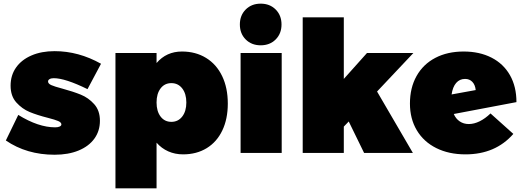

<svg xmlns="http://www.w3.org/2000/svg" viewBox="-20 -837 2857 1051"><path d="M274 -409Q260 -409 251.5 -404Q243 -399 243 -391Q243 -379 261 -371Q279 -363 321 -352Q380 -336 422 -319Q464 -302 495.5 -267Q527 -232 527 -176Q527 -120 496.5 -78Q466 -36 410 -13Q354 10 279 10Q126 10 12 -68L80 -208Q190 -140 282 -140Q298 -140 307 -144.5Q316 -149 316 -156Q316 -167 298.5 -174.5Q281 -182 242 -192Q183 -207 142 -224Q101 -241 69.5 -276Q38 -311 38 -368Q38 -425 68 -467.5Q98 -510 152.5 -533.5Q207 -557 279 -557Q410 -557 533 -488L459 -349Q337 -409 274 -409Z M1227 -270Q1227 -186 1197 -123Q1167 -60 1111.5 -26Q1056 8 982 8Q938 8 901 -8.5Q864 -25 837 -56V194H612V-547H837V-492Q891 -555 976 -555Q1051 -555 1108 -520Q1165 -485 1196 -420.5Q1227 -356 1227 -270ZM1000 -276Q1000 -324 977.5 -353Q955 -382 918 -382Q881 -382 859 -353Q837 -324 837 -276Q837 -228 859 -199Q881 -170 918 -170Q955 -170 977.5 -199Q1000 -228 1000 -276Z M1521 -703Q1521 -653 1489 -621Q1457 -589 1407 -589Q1357 -589 1325 -621Q1293 -653 1293 -703Q1293 -753 1325 -785Q1357 -817 1407 -817Q1457 -817 1489 -785Q1521 -753 1521 -703ZM1297 -547H1522V0H1297Z M2243 -547 2044 -336 2240 0H1973L1889 -172L1862 -144V0H1637V-742H1862V-405L1989 -547Z M2665 -216 2790 -104Q2692 8 2528 8Q2437 8 2368 -26.5Q2299 -61 2261.5 -124Q2224 -187 2224 -270Q2224 -356 2260 -420.5Q2296 -485 2362.5 -520Q2429 -555 2518 -555Q2605 -555 2670.5 -521.5Q2736 -488 2771.5 -425.5Q2807 -363 2807 -278L2464 -213Q2475 -187 2496.5 -172.5Q2518 -158 2546 -158Q2575 -158 2605.5 -173Q2636 -188 2665 -216ZM2452 -320 2584 -344Q2581 -373 2565.5 -389Q2550 -405 2526 -405Q2496 -405 2477 -383Q2458 -361 2452 -320Z"/></svg>

Font: TypoPRO Montserrat Alternates
Style: Regular
Weight: 900
Designer: Julieta Ulanovsky
Foundry: Julieta Ulanovsky
Version: Version 6.001